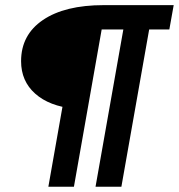

<svg xmlns="http://www.w3.org/2000/svg" viewBox="-20 -713 683 733"><path d="M344.7 0 467.3 -693.4H565.9L443.4 0ZM164.6 0 275.4 -627.9H373L262.2 0ZM263.7 -297.9Q168 -307.6 114.3 -355.5Q60.5 -403.3 60.5 -479.5Q60.5 -580.1 144 -636.7Q227.5 -693.4 376 -693.4ZM344.7 -600.6 376 -693.4H643.1L626.5 -600.6Z"/></svg>

Font: Cascadia Code
Style: Italic
Weight: 400
Italic angle: -10°
Designer: Aaron Bell
Foundry: Saja Typeworks
Version: Version 2407.024